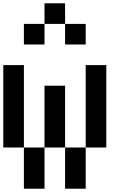

<svg xmlns="http://www.w3.org/2000/svg" viewBox="-20 -1145 790 1165"><path d="M0 -250V-750H125V-250ZM250 -250V0H125V-250ZM250 -625H375V-250H250ZM250 -875H125V-1000H250ZM250 -1000V-1125H375V-1000ZM500 -250V0H375V-250ZM500 -875H375V-1000H500ZM500 -750H625V-250H500Z"/></svg>

Font: Galmuri7 Regular
Style: Regular
Weight: 400
Designer: Lee Minseo (quiple)
Version: Version 2.399;hotconv 1.1.1;makeotfexe 2.6.0 DEVELOPMENT